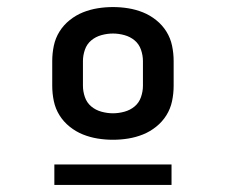

<svg xmlns="http://www.w3.org/2000/svg" viewBox="-20 -713 640 544"><path d="M300 -317Q278 -317 256.5 -320.5Q235 -324 215 -332Q195 -340 177.5 -354Q160 -368 148.5 -386.5Q137 -405 132.5 -426.5Q128 -448 128 -470V-540Q128 -562 132.5 -583.5Q137 -605 148.5 -623.5Q160 -642 177.5 -656Q195 -670 215 -678Q235 -686 256.5 -689.5Q278 -693 300 -693Q322 -693 343.5 -689.5Q365 -686 385 -678Q405 -670 422.5 -656Q440 -642 451.5 -623.5Q463 -605 467.5 -583.5Q472 -562 472 -540V-470Q472 -448 467.5 -426.5Q463 -405 451.5 -386.5Q440 -368 422.5 -354Q405 -340 385 -332Q365 -324 343.5 -320.5Q322 -317 300 -317ZM300 -392Q316 -392 332.5 -396.5Q349 -401 361.5 -411.5Q374 -422 379.5 -438Q385 -454 385 -470V-540Q385 -556 379.5 -572Q374 -588 361.5 -598.5Q349 -609 332.5 -613.5Q316 -618 300 -618Q284 -618 267.5 -613.5Q251 -609 238.5 -598.5Q226 -588 220.5 -572Q215 -556 215 -540V-470Q215 -454 220.5 -438Q226 -422 238.5 -411.5Q251 -401 267.5 -396.5Q284 -392 300 -392ZM134 -189V-247H466V-189Z"/></svg>

Font: Iosevka Aile Semibold
Style: Regular
Weight: 600
Designer: Belleve Invis
Foundry: Belleve Invis
Version: Version 31.1.0; ttfautohint (v1.8.4)